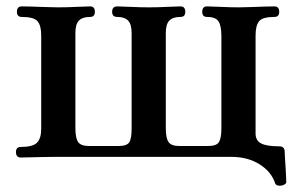

<svg xmlns="http://www.w3.org/2000/svg" viewBox="-20 -493 956 601"><path d="M861 88Q844 90 841 80Q829 44 792 21Q755 -2 704 -2H154Q137 -2 114 -1.5Q91 -1 72 -0.5Q53 0 45 0Q30 0 30 -17Q30 -33 45 -33Q83 -33 96 -46.5Q109 -60 109 -90V-382Q109 -413 97.5 -426.5Q86 -440 48 -440Q33 -440 33 -456Q33 -473 48 -473Q56 -473 76.5 -472.5Q97 -472 121 -471Q145 -470 162 -470Q188 -470 219.5 -471.5Q251 -473 262 -473Q277 -473 277 -456Q277 -440 262 -440Q238 -440 227 -428.5Q216 -417 216 -390V-92Q216 -61 224.5 -48.5Q233 -36 258 -36H351Q377 -36 384.5 -47.5Q392 -59 392 -91V-390Q392 -417 381 -428.5Q370 -440 347 -440Q331 -440 331 -456Q331 -473 347 -473Q358 -473 389 -471.5Q420 -470 446 -470Q472 -470 503 -471.5Q534 -473 545 -473Q560 -473 560 -456Q560 -440 545 -440Q521 -440 510 -428.5Q499 -417 499 -390V-92Q499 -61 507.5 -48.5Q516 -36 541 -36H632Q658 -36 665.5 -48.5Q673 -61 673 -92V-380Q673 -412 664 -426Q655 -440 628 -440Q613 -440 613 -456Q613 -473 628 -473Q639 -473 670.5 -471.5Q702 -470 728 -470Q746 -470 769 -471Q792 -472 812 -472.5Q832 -473 839 -473Q854 -473 854 -456Q854 -440 839 -440Q802 -440 791 -426.5Q780 -413 780 -382V-75Q780 -53 797.5 -44Q815 -35 854 -35Q870 -35 871 -20Q871 -14 872 0.5Q873 15 874 31.5Q875 48 875.5 60.5Q876 73 876 75Q877 80 872 83.5Q867 87 861 88Z"/></svg>

Font: Zen Antique
Style: Regular
Weight: 400
Designer: Yoshimichi Ohira
Foundry: Positype
Version: Version 1.001